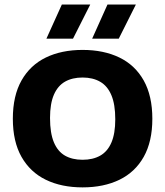

<svg xmlns="http://www.w3.org/2000/svg" viewBox="-20 -824 733 852"><path d="M346.5 7.5Q253 7.5 183.5 -26.2Q114 -60 75.5 -127.8Q37 -195.5 37 -297Q37 -399 75.5 -467Q114 -535 183.5 -568.8Q253 -602.5 346.5 -602.5Q440 -602.5 509.8 -568.8Q579.5 -535 617.8 -466.8Q656 -398.5 656 -297Q656 -196 617.8 -128Q579.5 -60 509.8 -26.2Q440 7.5 346.5 7.5ZM346.5 -115Q392.5 -115 425 -133.5Q457.5 -152 474.5 -191.8Q491.5 -231.5 491.5 -294.5Q491.5 -361 474.2 -401.8Q457 -442.5 424.5 -461.2Q392 -480 346.5 -480Q301 -480 268.8 -461.8Q236.5 -443.5 219.2 -403.8Q202 -364 202 -300.5Q202 -233.5 219 -192.8Q236 -152 268.2 -133.5Q300.5 -115 346.5 -115ZM389 -652.5 457 -804H583L507 -652.5ZM186 -652.5 254.5 -804H380.5L304 -652.5Z"/></svg>

Font: Encode Sans SC
Style: Bold
Weight: 700
Version: Version 3.002